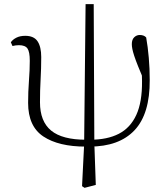

<svg xmlns="http://www.w3.org/2000/svg" viewBox="-20 -690 797 922"><path d="M386 212 374 204 384 4 391 -670H430L433 -2L440 198ZM391 14Q262 14 188.5 -34.5Q115 -83 115 -196Q115 -249 119 -301.5Q123 -354 123 -398Q123 -441 112 -457Q101 -473 71 -473Q63 -473 55 -472Q47 -471 40 -469L32 -487Q41 -500 58.5 -509Q76 -518 101 -518Q143 -518 160.5 -491.5Q178 -465 178 -416Q178 -361 175 -309Q172 -257 172 -199Q172 -107 225.5 -63Q279 -19 393 -19ZM410 14 413 -19Q495 -19 550.5 -47.5Q606 -76 634.5 -138Q663 -200 662 -300Q662 -323 660 -346Q658 -369 655 -400L671 -399L674 -297Q655 -342 643 -372Q631 -402 624.5 -422Q618 -442 615.5 -455Q613 -468 613 -478Q613 -500 624.5 -511Q636 -522 651 -522Q661 -522 669 -519Q677 -516 682 -510Q690 -465 694.5 -412.5Q699 -360 699 -306Q700 -143 626 -64.5Q552 14 410 14Z"/></svg>

Font: Early Summer Mincho VF
Style: Regular
Weight: 250
Designer: GuiWonder
Version: Version 1.002